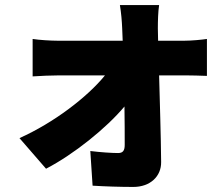

<svg xmlns="http://www.w3.org/2000/svg" viewBox="-20 -648 876 759"><path d="M605 -487 604 -536C604 -565 605 -602 609 -628H454C459 -598 462 -563 463 -536L465 -487H209C181 -487 133 -490 109 -494V-346C140 -348 183 -350 213 -350H395C325 -264 193 -163 57 -102L162 19C272 -38 401 -142 472 -227C473 -169 473 -116 473 -75C473 -53 466 -43 447 -43C423 -43 377 -46 337 -51L346 86C394 89 454 91 507 91C574 91 618 49 617 -8C616 -114 612 -236 609 -350H715C738 -350 771 -349 798 -348V-494C779 -491 737 -487 708 -487Z"/></svg>

Font: GenEiGothic-pro-Heavy
Style: Bold
Weight: 900
Designer: Ryoko NISHIZUKA (kana & ideographs); Paul D. Hunt (Latin, Greek & Cyrillic); Wenlong ZHANG (bopomofo); Sandoll Communica
Foundry: Adobe Systems Incorporated; o_tamon
Version: Version 1.000.140830